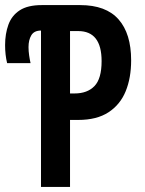

<svg xmlns="http://www.w3.org/2000/svg" viewBox="-21 -734 571 754"><path d="M140 -614Q113 -614 102 -595.5Q91 -577 91 -549Q91 -533 93.5 -516Q96 -499 99 -486H7Q-1 -518 -1 -557Q-1 -601 12 -637Q25 -673 56.5 -693.5Q88 -714 143 -714H294Q395 -714 444.5 -658Q494 -602 494 -497Q494 -428 472.5 -375.5Q451 -323 405 -293Q359 -263 286 -263H254V0H140ZM272 -367Q322 -367 350 -396Q378 -425 378 -494Q378 -612 286 -612H254V-367Z"/></svg>

Font: Noto Sans Mono Condensed SemiBold
Style: Regular
Weight: 600
Width: 3
Designer: Monotype Design Team
Foundry: Monotype Imaging Inc.
Version: Version 2.014